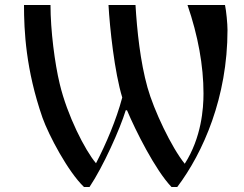

<svg xmlns="http://www.w3.org/2000/svg" viewBox="-20 -732 974 768"><path d="M76 -712C76 -609 83 -454 150 -261C175 -191 252 -45 316 16H338C393 -66 460 -216 483 -291H488C522 -210 601 -52 666 16H689C793 -122 890 -343 890 -612C890 -637 885 -689 880 -712H730C772 -590 794 -469 794 -358C794 -298 786 -182 719 -77C666 -142 595 -292 570 -382C541 -485 528 -611 522 -712H414C419 -621 438 -443 469 -342C445 -252 404 -156 364 -79C320 -131 249 -270 219 -396C199 -478 182 -611 182 -712Z"/></svg>

Font: Old Standard
Style: Regular
Weight: 400
Designer: Alexey Kryukov <alexios@thessalonica.org.ru>
Version: Version 2.0